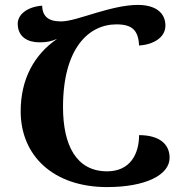

<svg xmlns="http://www.w3.org/2000/svg" viewBox="-20 -747 746 780"><path d="M415 13C571 13 669 -36 669 -106C669 -162 627 -198 545 -198C545 -123 510 -51 415 -51C290 -51 236 -157 236 -312C236 -552 341 -648 453 -648C517 -648 542 -624 545 -562C604 -566 652 -595 652 -643C652 -695 612 -727 540 -727C486 -727 426 -711 371 -695C314 -678 262 -660 228 -660C174 -660 153 -682 151 -724C89 -719 52 -687 52 -651C52 -596 94 -575 140 -575C172 -575 187 -579 212 -589C120 -526 64 -427 64 -295C64 -114 197 13 415 13Z"/></svg>

Font: Noto Serif Georgian Bold
Style: Regular
Weight: 700
Designer: Monotype Design Team, Akaki Razmadze
Foundry: Google LLC
Version: Version 2.003